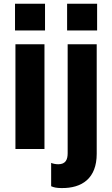

<svg xmlns="http://www.w3.org/2000/svg" viewBox="-20 -776 584 1000"><path d="M58.2 -756.4V-617.2H214.5V-756.4ZM329.5 -756.4V-617.2H485.8V-756.4ZM60.4 0H211.6V-545.5H60.4ZM299 203.5C408.7 205.3 483.7 151.6 483.7 25.2V-545.5H332.4V22C332.4 53.3 323.2 79.5 283.4 79.5C269.2 79.5 254.3 76 246.4 72.4V193.9C260.7 200.3 274.1 203.1 299 203.5Z"/></svg>

Font: TID UI
Style: Bold
Weight: 700
Designer: The TID Project Authors
Foundry: Bakken & Bæck
Version: Version 1.001;hotconv 1.0.109;makeotfexe 2.5.65596